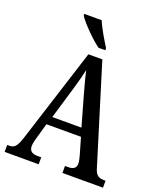

<svg xmlns="http://www.w3.org/2000/svg" viewBox="-166 -1035 955 1139"><g transform="rotate(20 311.5 -465.5)"><path d="M314 -771H357V-784C333 -822 294 -886 276 -931H166V-921C187 -886 264 -807 314 -771ZM2 0H217V-44H192C156 -44 141 -60 141 -88C141 -105 147 -128 152 -144L179 -239H397L427 -136C432 -118 437 -97 437 -84C437 -58 421 -44 389 -44H367V0H623V-44H614C579 -44 562 -55 550 -94L359 -714H271L82 -121C62 -58 47 -44 16 -44H2ZM197 -291 255 -486C270 -536 282 -581 291 -622C299 -581 313 -534 328 -478L381 -291Z"/></g></svg>

Font: Noto Serif Condensed Medium
Style: Regular
Weight: 500
Width: 3
Designer: Monotype Design Team
Foundry: Monotype Imaging Inc.
Version: Version 2.015